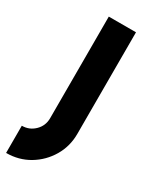

<svg xmlns="http://www.w3.org/2000/svg" viewBox="-235 -550 682 850"><g transform="rotate(30 105.5 -125.0)"><path d="M-40 250V111Q-2 111 25 84.5Q52 58 52 19.5V-500H191V19.5Q191 83 160 135.2Q129 187.5 76.8 218.8Q24.5 250 -40 250Z"/></g></svg>

Font: Urbanist ExtraBold
Style: Regular
Weight: 800
Designer: Corey Hu
Foundry: Corey Hu
Version: Version 1.330; ttfautohint (v1.8.4.7-5d5b)